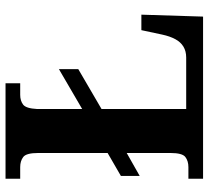

<svg xmlns="http://www.w3.org/2000/svg" viewBox="-50 -704 754 694"><g transform="rotate(-90 327.0 -357.0)"><path d="M28 0V-53H70Q92 -53 106.5 -64Q121 -75 121 -118V-276L38 -229V-297L121 -345V-596Q121 -639 106.5 -650Q92 -661 70 -661H28V-714H373V-661H331Q310 -661 296 -650.5Q282 -640 280 -600V-437L424 -521V-451L280 -367V-61H466Q489 -61 505.5 -71Q522 -81 532.5 -100.5Q543 -120 549 -148L565 -223H621L614 0Z"/></g></svg>

Font: Noto Serif Khojki
Style: Bold
Weight: 700
Version: Version 2.003